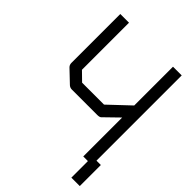

<svg xmlns="http://www.w3.org/2000/svg" viewBox="-212 -767 935 935"><g transform="rotate(45 255.0 -300.0)"><path d="M510 -79V66H452V-48H420V-316L346 -244Q340 -239 325 -239H150Q138.5 -239 129 -247L66 -307Q57 -316 57 -329V-666H117V-342L162 -298H313L420 -399V-666H480V-79Z"/></g></svg>

Font: IBM 3270 Semi-Condensed
Style: Condensed
Weight: 400
Monospace: yes
Version: Version 2.3.1